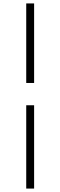

<svg xmlns="http://www.w3.org/2000/svg" viewBox="-20 -830 351 1120"><path d="M133 270H179V-216H133ZM179 -346V-810H133V-346Z"/></svg>

Font: Source Han Serif CN Light
Style: Regular
Weight: 300
Designer: Ryoko NISHIZUKA 西塚涼子 (kana & ideographs); Frank Grießhammer (Latin, Greek & Cyrillic); Wenlong ZHANG 张文龙 (bopomofo); San
Foundry: Adobe
Version: Version 2.003;hotconv 1.1.1;makeotfexe 2.6.0